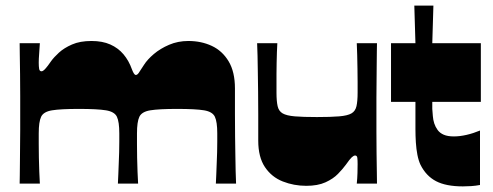

<svg xmlns="http://www.w3.org/2000/svg" viewBox="-20 -654 1757 684"><path d="M50 0Q50 -9 50.5 -29Q51 -49 51 -76Q51 -103 51.5 -133Q52 -163 52 -192Q52 -221 52 -245Q52 -274 52 -312.5Q52 -351 51.5 -390Q51 -429 50.5 -459Q50 -489 50 -500H122Q121 -481 119.5 -462.5Q118 -444 118 -431Q118 -417 119.5 -408.5Q121 -400 128 -400Q133 -400 141 -408.5Q149 -417 162 -436Q172 -450 190 -466.5Q208 -483 236.5 -495.5Q265 -508 306 -508Q345 -508 373 -495.5Q401 -483 420 -460.5Q439 -438 450 -407Q453 -399 456.5 -393Q460 -387 464 -387Q469 -387 474 -394Q479 -401 493 -423Q505 -442 528 -461.5Q551 -481 582.5 -494.5Q614 -508 651 -508Q697 -508 734.5 -490.5Q772 -473 794.5 -435.5Q817 -398 817 -339Q817 -291 817 -248Q817 -205 817.5 -168Q818 -131 818.5 -100Q819 -69 819.5 -44Q820 -19 821 0H749Q750 -14 750.5 -32.5Q751 -51 752 -71.5Q753 -92 753.5 -112Q754 -132 754 -149.5Q754 -167 754 -179Q754 -220 745.5 -238Q737 -256 707 -261Q677 -266 611 -266Q546 -266 515.5 -261Q485 -256 476.5 -238Q468 -220 468 -179Q468 -164 468 -141Q468 -118 468.5 -92Q469 -66 470 -41.5Q471 -17 472 0H400Q401 -14 401.5 -32.5Q402 -51 403 -71.5Q404 -92 404.5 -112Q405 -132 405 -149.5Q405 -167 405 -179Q405 -220 396.5 -238Q388 -256 357.5 -261Q327 -266 261 -266Q196 -266 165.5 -261Q135 -256 126.5 -238Q118 -220 118 -179Q118 -164 118 -141Q118 -118 118.5 -92Q119 -66 120 -41.5Q121 -17 122 0Z M1071 8Q1027 8 987.5 -7.5Q948 -23 924 -58.5Q900 -94 900 -153Q900 -201 900 -245Q900 -289 899.5 -327Q899 -365 898.5 -397.5Q898 -430 897.5 -455.5Q897 -481 896 -500H968Q967 -486 966.5 -468Q966 -450 965.5 -430Q965 -410 965 -390Q965 -370 965 -353Q965 -336 965 -324Q965 -294 969 -276Q973 -258 987 -250Q1001 -242 1030 -239.5Q1059 -237 1109 -237Q1159 -237 1188.5 -239.5Q1218 -242 1232 -250Q1246 -258 1250 -276Q1254 -294 1254 -324Q1254 -339 1254 -361.5Q1254 -384 1253.5 -409.5Q1253 -435 1252.5 -459Q1252 -483 1251 -500H1323Q1323 -491 1322.5 -470.5Q1322 -450 1322 -422Q1322 -394 1321.5 -364Q1321 -334 1321 -305.5Q1321 -277 1321 -255Q1321 -223 1321 -184Q1321 -145 1321.5 -107Q1322 -69 1322.5 -40Q1323 -11 1323 0H1251Q1253 -19 1253.5 -37.5Q1254 -56 1254 -69Q1254 -83 1253 -91.5Q1252 -100 1245 -100Q1240 -100 1233 -93.5Q1226 -87 1212 -67Q1201 -52 1184 -34.5Q1167 -17 1139.5 -4.5Q1112 8 1071 8Z M1629 10Q1569 10 1533.5 -8.5Q1498 -27 1478 -67Q1471 -82 1467 -102.5Q1463 -123 1461.5 -146.5Q1460 -170 1460 -194Q1460 -207 1460 -219.5Q1460 -232 1460 -244.5Q1460 -257 1460 -268.5Q1460 -280 1460 -291H1373V-500H1460L1456 -634H1524L1520 -500H1693V-291H1520Q1520 -284 1520 -278Q1520 -272 1520 -266Q1521 -254 1522 -240.5Q1523 -227 1527 -214.5Q1531 -202 1539 -191Q1547 -180 1561 -174Q1575 -168 1597 -168Q1618 -168 1642 -173.5Q1666 -179 1690 -189V5Q1674 8 1658.5 9Q1643 10 1629 10Z"/></svg>

Font: Ojuju ExtraLight ExtraBold
Style: Regular
Weight: 800
Version: Version 1.000